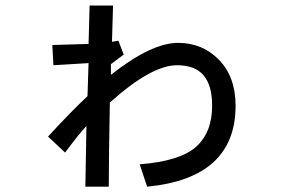

<svg xmlns="http://www.w3.org/2000/svg" viewBox="-20 -622 1040 704"><path d="M519.5 62.5 492.2 -19.5Q640.6 -31.2 699.2 -84Q757.8 -136.7 757.8 -234.4Q757.8 -308.6 726.6 -345.7Q695.3 -382.8 628.9 -382.8Q535.2 -382.8 382.8 -246.1Q378.9 -50.8 378.9 62.5H293L296.9 -160.2Q261.7 -121.1 218.8 -62.5L156.2 -121.1Q234.4 -207 300.8 -269.5L304.7 -390.6L175.8 -382.8L171.9 -457L304.7 -460.9L308.6 -601.6H394.5L390.6 -468.8L414.1 -472.7L433.6 -421.9L386.7 -386.7V-347.7Q535.2 -464.8 632.8 -464.8Q722.7 -464.8 783.2 -402.3Q843.8 -339.8 843.8 -234.4Q843.8 31.2 519.5 62.5Z"/></svg>

Font: WenQuanYi Micro Hei Mono
Style: Regular
Weight: 400
Foundry: Ascender Corporation
Version: Version 0.2.0-beta